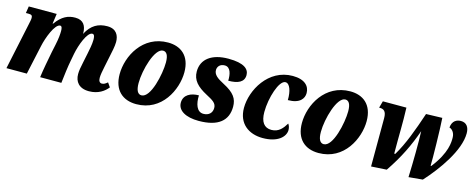

<svg xmlns="http://www.w3.org/2000/svg" viewBox="-31 -1055 3882 1574"><g transform="rotate(15 1909.5 -268.0)"><path d="M728 8C807 8 858 -30 887 -67L862 -103C844 -88 832 -80 814 -80C797 -80 786 -94 786 -121C786 -147 792 -177 800 -216L820 -313C828 -351 840 -403 840 -439C840 -494 816 -546 738 -546C661 -546 604 -515 562 -436H560C561 -439 561 -443 561 -445C559 -499 538 -546 466 -546C406 -546 354 -524 302 -451H298L310 -536H73L64 -478H87C112 -478 120 -471 120 -451C120 -433 114 -413 111 -396L27 0H200L254 -248C269 -320 318 -451 363 -451C379 -451 381 -428 381 -409C381 -384 378 -344 366 -289L352 -223C339 -156 321 -62 313 0H493C500 -63 511 -149 520 -193L532 -257C547 -333 591 -455 635 -455C654 -455 656 -429 656 -409C656 -371 645 -321 639 -290L622 -208C612 -162 607 -133 607 -105C607 -42 643 8 728 8Z M1130 10C1347 10 1445 -197 1445 -344C1445 -487 1359 -546 1254 -546C1039 -546 936 -346 936 -193C936 -57 1015 10 1130 10ZM1153 -71C1123 -71 1105 -99 1105 -163C1105 -274 1160 -471 1231 -471C1260 -471 1278 -445 1278 -383C1278 -285 1232 -71 1153 -71Z M1660 10C1827 10 1904 -58 1904 -175C1904 -243 1874 -288 1781 -336C1723 -366 1688 -391 1690 -433C1692 -461 1712 -485 1751 -485C1801 -485 1812 -424 1810 -371C1893 -371 1943 -395 1943 -454C1943 -504 1901 -546 1766 -546C1626 -546 1541 -484 1541 -378C1541 -304 1586 -258 1669 -214C1725 -184 1757 -167 1757 -125C1757 -82 1727 -56 1683 -56C1626 -56 1606 -121 1609 -193C1541 -193 1481 -164 1481 -97C1481 -29 1552 10 1660 10Z M2203 10C2333 10 2392 -52 2392 -108C2392 -131 2384 -149 2376 -159C2350 -116 2318 -73 2255 -73C2194 -73 2162 -116 2162 -200C2162 -321 2213 -481 2267 -481C2304 -481 2325 -419 2323 -344C2425 -344 2457 -393 2457 -439C2457 -498 2414 -546 2312 -546C2104 -546 1992 -339 1992 -190C1992 -56 2085 10 2203 10Z M2677 10C2894 10 2992 -197 2992 -344C2992 -487 2906 -546 2801 -546C2586 -546 2483 -346 2483 -193C2483 -57 2562 10 2677 10ZM2700 -71C2670 -71 2652 -99 2652 -163C2652 -274 2707 -471 2778 -471C2807 -471 2825 -445 2825 -383C2825 -285 2779 -71 2700 -71Z M3442 10 3561 -1C3672 -123 3810 -314 3810 -460C3810 -514 3785 -546 3739 -546C3704 -546 3666 -529 3661 -470C3681 -465 3708 -441 3708 -395C3708 -360 3710 -269 3599 -127H3593C3595 -188 3591 -431 3584 -531L3447 -527C3398 -381 3350 -249 3288 -146H3279C3278 -315 3283 -401 3278 -536H3078L3062 -478H3068C3099 -478 3124 -466 3124 -405L3123 5L3254 -3C3345 -137 3400 -253 3445 -381C3449 -296 3447 -113 3442 10Z"/></g></svg>

Font: Noto Serif Condensed Black
Style: Italic
Weight: 900
Width: 3
Italic angle: -12°
Designer: Monotype Design Team
Foundry: Monotype Imaging Inc.
Version: Version 2.013